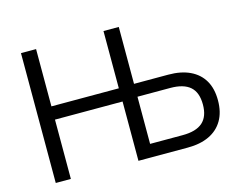

<svg xmlns="http://www.w3.org/2000/svg" viewBox="-97 -856 1267 1007"><g transform="rotate(-15 536.0 -352.5)"><path d="M89 0V-705H171V-394H537V-705H620V-396H806Q875 -396 923.5 -373Q972 -350 997.5 -306.5Q1023 -263 1023 -199Q1023 -135 997 -90.5Q971 -46 922.5 -23Q874 0 806 0H538V-322H171V0ZM620 -70H797Q870 -70 905.5 -101.5Q941 -133 941 -198Q941 -264 905.5 -295Q870 -326 798 -326H620Z"/></g></svg>

Font: Nunito Sans 10pt SemiCondensed
Style: Regular
Weight: 400
Width: 4
Designer: Vernon Adams
Foundry: Vernon Adams
Version: Version 3.101;gftools[0.9.27]